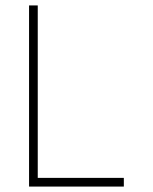

<svg xmlns="http://www.w3.org/2000/svg" viewBox="-20 -687 562 707"><path d="M87 0V-667H119V-32H436V0Z"/></svg>

Font: Zector
Style: Regular
Weight: 400
Designer: GGBot
Version: 0.72